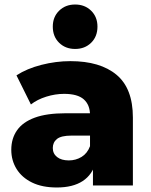

<svg xmlns="http://www.w3.org/2000/svg" viewBox="-20 -822 668 851"><path d="M392 0V-101L379 -126V-312Q379 -357 351.5 -381.5Q324 -406 264 -406Q225 -406 185 -393.5Q145 -381 117 -359L53 -488Q99 -518 163.5 -534.5Q228 -551 292 -551Q424 -551 496.5 -490.5Q569 -430 569 -301V0ZM232 9Q167 9 122 -13Q77 -35 53.5 -73Q30 -111 30 -158Q30 -208 55.5 -244.5Q81 -281 134 -300.5Q187 -320 271 -320H399V-221H297Q251 -221 232.5 -206Q214 -191 214 -166Q214 -141 233 -126Q252 -111 285 -111Q316 -111 341.5 -126.5Q367 -142 379 -174L405 -104Q390 -48 346.5 -19.5Q303 9 232 9ZM313 -605Q270 -605 242 -632.5Q214 -660 214 -704Q214 -747 242 -774.5Q270 -802 313 -802Q356 -802 384 -774.5Q412 -747 412 -704Q412 -660 384 -632.5Q356 -605 313 -605Z"/></svg>

Font: Montserrat Thin ExtraBold
Style: Regular
Weight: 800
Version: Version 9.000